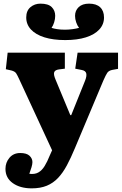

<svg xmlns="http://www.w3.org/2000/svg" viewBox="-20 -804 672 1054"><path d="M154 230Q91 230 50.5 201.5Q10 173 10 123Q10 88 32 62Q54 36 91 36Q126 36 142 51Q158 66 158 86Q158 97 153 114Q148 131 141 150Q170 154 190 143Q210 132 225 107.5Q240 83 253 50L266 21L85 -370Q76 -390 69 -401Q62 -412 43 -417L12 -424L22 -515H336V-427L304 -423Q282 -420 277.5 -407.5Q273 -395 285 -367L366 -172H371L447 -361Q457 -386 453.5 -401Q450 -416 428 -420L393 -427L406 -515H628V-426L595 -420Q577 -416 569 -404.5Q561 -393 547 -361L391 10Q369 63 347 104Q325 145 298.5 173Q272 201 237 215.5Q202 230 154 230ZM338 -584Q272 -584 224 -599Q176 -614 150 -642Q124 -670 124 -708Q124 -745 147 -764.5Q170 -784 202 -784Q245 -784 264 -765Q283 -746 283 -717Q283 -700 277.5 -682Q272 -664 263 -651Q275 -647 293.5 -644Q312 -641 337 -641Q357 -641 378.5 -644Q400 -647 414 -651Q404 -664 398 -682Q392 -700 392 -717Q392 -746 412 -765Q432 -784 469 -784Q509 -784 530 -764Q551 -744 551 -708Q551 -670 525 -642Q499 -614 451.5 -599Q404 -584 338 -584Z"/></svg>

Font: Literata ExtraBold
Style: Regular
Weight: 800
Designer: Latin by Veronika Burian and Jose Scaglione. Greek by Irene Vlachou. Cyrillic by Vera Evstafieva.
Foundry: TypeTogether
Version: Version 3.103;gftools[0.9.29]